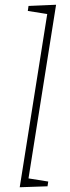

<svg xmlns="http://www.w3.org/2000/svg" viewBox="-20 -786 294 808"><path d="M63 2 181 -741 191 -725 97 -740 100 -761 216 -766 98 -23 89 -37 183 -22 180 -2Z"/></svg>

Font: Bitter Thin ExtraLight
Style: Italic
Weight: 250
Italic angle: -9°
Version: Version 2.002